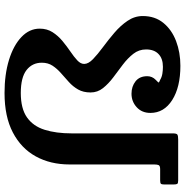

<svg xmlns="http://www.w3.org/2000/svg" viewBox="-4 -822 835 868"><g transform="rotate(-90 414.0 -387.5)"><path d="M776 -160Q776 -105 745 -67Q714 -29 662.8 -9.5Q611.5 10 551 10Q454.5 10 396.2 -27Q338 -64 338 -125.5Q338 -164 363.8 -187.5Q389.5 -211 425 -211Q457.5 -211 480.8 -192.8Q504 -174.5 504 -140Q504 -117.5 487.5 -101.5Q479 -93 476 -90Q473 -87 487.5 -81.5Q500 -74 515.2 -71.5Q530.5 -69 546.5 -69Q583.5 -69 604.2 -88.8Q625 -108.5 625 -145Q625 -177.5 605.2 -202.8Q585.5 -228 556.8 -249.8Q528 -271.5 499 -293.2Q470 -315 450.2 -339.8Q430.5 -364.5 430.5 -396Q430.5 -429 444 -452.5Q457.5 -476 477.8 -494.2Q498 -512.5 518 -530Q538 -547.5 551.5 -568Q565 -588.5 565 -616.5Q565 -659.5 531.8 -685.5Q498.5 -711.5 428 -711.5Q357.5 -711.5 317.8 -683.5Q278 -655.5 261.8 -603.8Q245.5 -552 245.5 -481V-24Q245.5 -7 239.8 -3.5Q234 0 217.5 0H33Q20 0 17.2 -4.2Q14.5 -8.5 14.5 -21.5V-62.5Q14.5 -74.5 17.8 -78Q21 -81.5 33 -81.5H83.5Q98.5 -81.5 101.8 -87.8Q105 -94 105 -108V-491Q105 -577.5 141.5 -643.8Q178 -710 249.8 -747.5Q321.5 -785 428 -785Q512 -785 577.8 -764.8Q643.5 -744.5 681.2 -708.5Q719 -672.5 719 -626Q719 -593 703 -568Q687 -543 663.2 -523.2Q639.5 -503.5 615.5 -487.2Q591.5 -471 575.5 -456Q559.5 -441 559.5 -425Q559.5 -406 581.2 -385Q603 -364 635.5 -340Q668 -316 700.2 -288.5Q732.5 -261 754.2 -229Q776 -197 776 -160Z"/></g></svg>

Font: Besley*
Style: Bold
Weight: 700
Designer: Owen Earl
Foundry: indestructible type*
Version: Version 2.000; ttfautohint (v1.8.3)